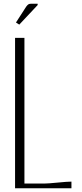

<svg xmlns="http://www.w3.org/2000/svg" viewBox="-20 -1001 435 1021"><path d="M180.2 -974.1 82.5 -870.1 64.9 -881.3 105 -943.4Q107.4 -947.3 112.8 -955.6Q118.2 -963.9 120.1 -966.8Q122.1 -969.7 126.2 -973.9Q130.4 -978 134.5 -979.5Q138.7 -981 144 -981H180.2ZM60.1 -799.8H109.9V-24.9H214.8Q234.4 -24.9 286.1 -30Q337.9 -35.2 359.9 -35.2V0H60.1Z"/></svg>

Font: Reswysokr
Style: Regular
Weight: 500
Version: Version 0.984